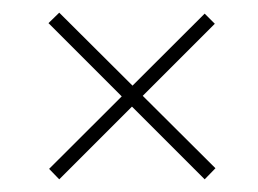

<svg xmlns="http://www.w3.org/2000/svg" viewBox="-20 -433 407 303"><path d="M303 -150 56.5 -396.5 73.5 -413 320 -167.5ZM73.5 -150 57.5 -166.5 303 -411.5 319 -395.5Z"/></svg>

Font: Imbue 48pt Thin
Style: Regular
Weight: 250
Designer: Tyler Finck
Foundry: Etcetera Type Company
Version: Version 1.102